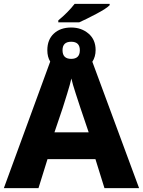

<svg xmlns="http://www.w3.org/2000/svg" viewBox="-20 -978 743 998"><path d="M283 -862H392Q426 -877 480 -905.5Q534 -934 550 -951V-958H368Q333 -913 283 -872ZM350 -672Q305 -672 305 -717Q305 -761 350 -761Q395 -761 395 -717Q395 -672 350 -672ZM263 -290 306 -417Q313 -439 329 -490.5Q345 -542 351 -570Q357 -542 373.5 -492Q390 -442 398 -417L441 -290ZM0 0H180L227 -151H476L523 0H703L460 -657Q477 -683 477 -718Q477 -772 440 -803.5Q403 -835 350 -835Q294 -835 260 -803.5Q226 -772 226 -717Q226 -682 241 -658Z"/></svg>

Font: Noto Sans UI Extra
Style: Regular
Weight: 800
Designer: Monotype Design Team
Foundry: Monotype Imaging Inc.
Version: Version 1.901